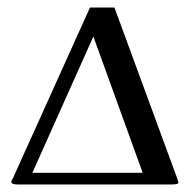

<svg xmlns="http://www.w3.org/2000/svg" viewBox="-20 -490 503 510"><path d="M228 -393 359 -31H66ZM284 -470H219L15 -18C10 -8 10 -9 10 -7C10 -1 18 0 31 0H434C450 0 454 -2 454 -5C454 -7 453 -9 450 -18Z"/></svg>

Font: Linux Libertine O C
Style: Regular
Weight: 400
Designer: Philipp H. Poll
Foundry: Philipp H. Poll
Version: Version 4.0.3